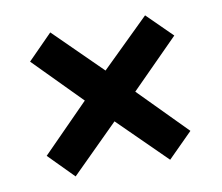

<svg xmlns="http://www.w3.org/2000/svg" viewBox="-56 -634 649 562"><g transform="rotate(-10 268.0 -353.5)"><path d="M408 -568 266 -429 126 -567 53 -493 191 -353 53 -213 126 -139 266 -278 407 -139 480 -212 341 -353 482 -495Z"/></g></svg>

Font: Noto Sans Myanmar SemiCondensed
Style: Bold
Weight: 700
Width: 4
Designer: Monotype Design Team
Foundry: Monotype Imaging Inc.
Version: Version 2.107